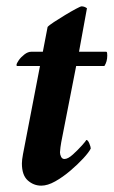

<svg xmlns="http://www.w3.org/2000/svg" viewBox="-20 -577 360 605"><path d="M115 -414 130 -492Q134 -497 150 -507.5Q166 -518 185 -529.5Q204 -541 219 -549Q234 -557 237 -557Q246 -557 254 -551L229 -414H314Q317 -414 317.5 -410Q318 -406 318 -402Q318 -383 309 -369H220L173 -129Q172 -125 170.5 -113Q169 -101 169 -97Q169 -90 172.5 -83Q176 -76 183 -76Q194 -76 209.5 -90Q225 -104 238 -118.5Q251 -133 252 -136Q257 -136 261.5 -125Q266 -114 266 -109Q260 -97 242.5 -78Q225 -59 201.5 -39Q178 -19 154 -5.5Q130 8 110 8Q86 8 67.5 -8.5Q49 -25 49 -62Q49 -73 52.5 -91.5Q56 -110 58 -120L106 -369H34Q32 -369 32 -372Q32 -377 39 -387Q46 -397 57 -405.5Q68 -414 79 -414Z"/></svg>

Font: Amiri
Style: Bold Italic
Weight: 700
Italic angle: 10°
Designer: Khaled Hosny
Version: Version 0.113